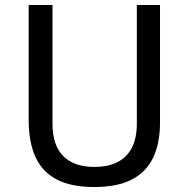

<svg xmlns="http://www.w3.org/2000/svg" viewBox="-20 -743 741 773"><path d="M624.2 -249.8Q624.2 -166.6 596.7 -108.6Q569.2 -50.6 510.8 -20.3Q452.4 10 359.5 10Q265.6 10 207.4 -21Q149.1 -51.9 122.3 -112.1Q95.4 -172.2 95.4 -259.6V-723H191.3V-245.7Q191.3 -157.9 234.9 -114.4Q278.5 -71 359.5 -71Q413.8 -71 452.2 -90Q490.5 -109 510.7 -147.8Q530.9 -186.5 530.9 -245.7V-723H624.2Z"/></svg>

Font: Public Sans Thin
Style: Regular
Weight: 100
Designer: The Public Sans project authors (U.S. Web Design System). Libre Franklin designed by Pablo Impallari and Rodrigo Fuenzal
Version: Version 1.008